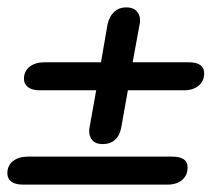

<svg xmlns="http://www.w3.org/2000/svg" viewBox="-36 -501 583 521"><path d="M518 -302Q518 -281 503 -268.5Q488 -256 463 -256H311L293 -155Q289 -133 276 -121.5Q263 -110 242 -110Q224 -110 215 -120Q206 -130 206 -145Q206 -152 207 -155L225 -256H72Q51 -256 40 -264.5Q29 -273 29 -287Q29 -308 44.5 -320Q60 -332 85 -332H238L256 -436Q261 -457 274 -469Q287 -481 307 -481Q325 -481 334.5 -471Q344 -461 344 -446Q344 -439 343 -436L324 -332H476Q518 -332 518 -302ZM473 -47Q473 -25 458 -12.5Q443 0 418 0H27Q6 0 -5 -8Q-16 -16 -16 -31Q-16 -52 -0.5 -64Q15 -76 40 -76H431Q473 -76 473 -47Z"/></svg>

Font: Kodchasan Medium
Style: Italic
Weight: 500
Italic angle: -10°
Version: Version 1.000; ttfautohint (v1.6)